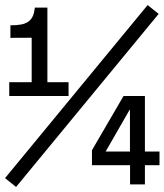

<svg xmlns="http://www.w3.org/2000/svg" viewBox="-24 -730 651 760"><path d="M12.6 -350H247.4V-404.6H163.6V-700H114Q111.8 -680.2 106.1 -666.9Q100.4 -653.6 89.2 -645.1Q78 -636.6 60.5 -633.2Q43 -629.8 17.2 -629.8V-580.2L101.4 -580.6V-404.6H12.6ZM-4 -25 39.6 10 604 -675 560.4 -710ZM340 -76H490.8V0H549.6V-76H607.4V-130.2H549.6V-350H465L340 -135.4ZM488.8 -295 490.4 -295.4V-130.2H394.2Z"/></svg>

Font: CommitMonoV143 ExtLt
Style: Regular
Weight: 200
Monospace: yes
Designer: Eigil Nikolajsen
Foundry: Eigil Nikolajsen
Version: Version 1.143